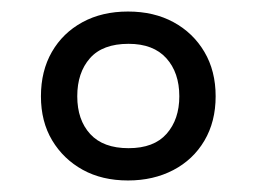

<svg xmlns="http://www.w3.org/2000/svg" viewBox="-20 -744 445 333"><path d="M202 -431Q157 -431 123.5 -449.5Q90 -468 70.5 -500.5Q51 -533 51 -577Q51 -621 70 -654Q89 -687 123 -705.5Q157 -724 202 -724Q247 -724 281 -705.5Q315 -687 334.5 -654Q354 -621 354 -577Q354 -533 334.5 -500Q315 -467 280.5 -449Q246 -431 202 -431ZM203 -487Q247 -487 269 -512Q291 -537 291 -577Q291 -618 268.5 -643Q246 -668 203 -668Q158 -668 136 -643Q114 -618 114 -577Q114 -536 136.5 -511.5Q159 -487 203 -487Z"/></svg>

Font: Noto Sans Arabic SemiCondensed
Style: Regular
Weight: 400
Width: 4
Designer: Monotype Design Team, Nadine Chahine, Nizar Qandah and Khaled Hosny
Foundry: Monotype Imaging Inc.
Version: Version 2.012